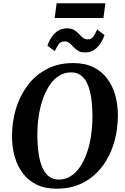

<svg xmlns="http://www.w3.org/2000/svg" viewBox="-20 -1136 762 1166"><path d="M324 10Q253.5 10 202 -15.2Q150.5 -40.5 117.8 -84.5Q85 -128.5 69 -186Q53 -243.5 53 -308Q52.5 -394 76.2 -473.8Q100 -553.5 147 -616.5Q194 -679.5 263.5 -716.2Q333 -753 424.5 -753Q496 -753 547.2 -727.8Q598.5 -702.5 631.2 -658.5Q664 -614.5 679.8 -558Q695.5 -501.5 696 -438.5Q696.5 -351.5 673 -270.8Q649.5 -190 602.5 -127Q555.5 -64 485.8 -27Q416 10 324 10ZM337 -45.5Q376.5 -45.5 409 -65.8Q441.5 -86 466.2 -122.8Q491 -159.5 508 -208.2Q525 -257 533.2 -314Q541.5 -371 541.5 -432Q541 -495 533.5 -544.2Q526 -593.5 510.5 -627.5Q495 -661.5 470.5 -679Q446 -696.5 411.5 -696.5Q372 -696.5 339.5 -676.2Q307 -656 282.2 -619.8Q257.5 -583.5 240.5 -535Q223.5 -486.5 215 -430.2Q206.5 -374 207 -314Q207 -250 215 -200Q223 -150 238.8 -115.5Q254.5 -81 279 -63.2Q303.5 -45.5 337 -45.5ZM496.5 -817.5Q470.5 -817.5 454.2 -827.8Q438 -838 425.8 -851.2Q413.5 -864.5 401.5 -874.5Q389.5 -884.5 372 -884.5Q348.5 -884.5 336 -867.2Q323.5 -850 313 -825L268 -858.5Q284 -907 314.5 -935.5Q345 -964 386.5 -964Q413 -964 429.8 -954Q446.5 -944 458.8 -930.8Q471 -917.5 483 -907.2Q495 -897 511.5 -897Q534 -896.5 546.8 -914.2Q559.5 -932 570 -957L614.5 -923Q598.5 -875 568.2 -846.2Q538 -817.5 496.5 -817.5ZM324 -1116H620L608 -1026.5H312Z"/></svg>

Font: Merriweather 24pt
Style: Bold Italic
Weight: 700
Italic angle: -7.8°
Designer: Eben Sorkin
Foundry: Eben Sorkin
Version: Version 2.101